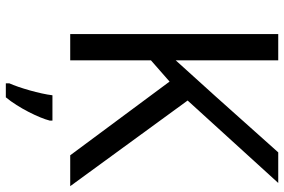

<svg xmlns="http://www.w3.org/2000/svg" viewBox="-178 -576 975 659"><g transform="rotate(90 309.5 -246.5)"><path d="M619 0 325 -403 608 -714H503L310 -498C269 -452 227 -407 187 -362V-714H97V0H187V-277L260 -341L513 0ZM394 70V61H307C302 104 281 176 266 209V221H314C350 178 385 106 394 70Z"/></g></svg>

Font: Noto Sans Mro
Style: Regular
Weight: 400
Designer: Monotype Design Team
Foundry: Monotype Imaging Inc.
Version: Version 2.001